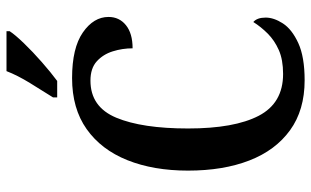

<svg xmlns="http://www.w3.org/2000/svg" viewBox="-208 -764 981 606"><g transform="rotate(-90 283.0 -460.5)"><path d="M333 10Q239 10 175.5 -36Q112 -82 80 -164.5Q48 -247 48 -358Q48 -467 81 -549.5Q114 -632 179 -678Q244 -724 340 -724Q435 -724 484 -690Q533 -656 533 -609Q533 -575 507 -554Q481 -533 434 -533Q434 -565 424.5 -595.5Q415 -626 393 -646Q371 -666 332 -666Q249 -666 215 -584.5Q181 -503 181 -358Q181 -212 221 -135Q261 -58 353 -58Q398 -58 428.5 -71.5Q459 -85 480.5 -106.5Q502 -128 517 -152Q531 -140 531 -113Q531 -87 512.5 -58.5Q494 -30 450.5 -10Q407 10 333 10ZM279 -784Q300 -817 324.5 -857Q349 -897 362 -931H488V-921Q477 -904 450 -876Q423 -848 390.5 -819.5Q358 -791 331 -771H279Z"/></g></svg>

Font: Noto Serif Khmer Condensed SemiBold
Style: Regular
Weight: 600
Width: 3
Designer: Danh Hong and the Monotype Design Team
Foundry: Monotype Imaging Inc.
Version: Version 2.004; ttfautohint (v1.8.4.7-5d5b)